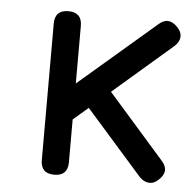

<svg xmlns="http://www.w3.org/2000/svg" viewBox="-43 -550 594 593"><g transform="rotate(5 254.0 -253.5)"><path d="M146 0Q104 0 104 -42V-465Q104 -507 146 -507Q188 -507 188 -465V-286.5L426 -491Q456.5 -518.5 486 -486Q499 -472 497.5 -456.5Q496 -441 481 -428L298.5 -270.5L473 -72Q500.5 -41.5 469 -13Q455 0.5 439.2 -0.8Q423.5 -2 410 -16L234.5 -215L188 -175V-42Q188 0 146 0Z"/></g></svg>

Font: Jura Light
Style: Bold
Weight: 700
Version: Version 5.104